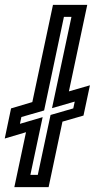

<svg xmlns="http://www.w3.org/2000/svg" viewBox="-62 -770 390 790"><path d="M-3 0 45 -226 -42.5 -200 -16.5 -324 71 -350 156 -750H297L221.5 -394L308 -419L281.5 -294.5L195 -269.5L138 0ZM63 -50.5H93.5L146 -297L239.5 -324L245.5 -352L152 -325L232 -700.5H201L119.5 -315.5L26 -288.5L20 -260.5L113.5 -288Z"/></svg>

Font: Tourney SemiBold
Style: Italic
Weight: 600
Italic angle: -12°
Version: Version 1.015